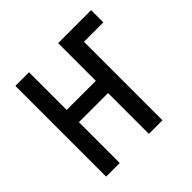

<svg xmlns="http://www.w3.org/2000/svg" viewBox="-139 -649 778 778"><g transform="rotate(-45 250.0 -260.0)"><path d="M48 0V-520H126V-304H293V-520H482V-450H371V0H293V-234H126V0Z"/></g></svg>

Font: Iosevka Curly
Style: Regular
Weight: 400
Monospace: yes
Designer: Belleve Invis
Foundry: Belleve Invis
Version: Version 22.1.2; ttfautohint (v1.8.4)